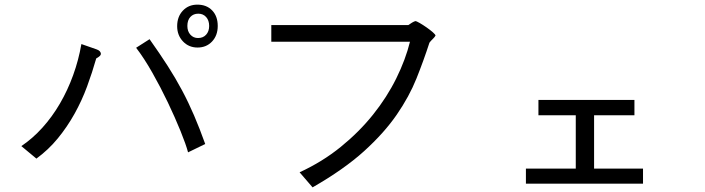

<svg xmlns="http://www.w3.org/2000/svg" viewBox="-20 -743 3040 828"><path d="M567 -537 625 -574Q669 -512 703 -459Q737 -406 765 -353.5Q793 -301 817 -245Q841 -189 865 -122L791 -86Q782 -120 758.5 -178Q735 -236 704 -301Q673 -366 637 -429.5Q601 -493 567 -537ZM331 -553Q376 -537 395.5 -530.5Q415 -524 415 -510Q415 -502 395 -491Q378 -431 355.5 -370Q333 -309 301.5 -252.5Q270 -196 229.5 -146.5Q189 -97 137 -59L72 -113Q120 -145 162.5 -192Q205 -239 238.5 -296.5Q272 -354 295.5 -419Q319 -484 331 -553ZM744 -630Q744 -671 768.5 -697Q793 -723 831 -723Q871 -723 895 -698Q919 -673 919 -631Q919 -590 894.5 -564Q870 -538 832 -538Q794 -538 769 -564.5Q744 -591 744 -630ZM882 -631Q882 -655 869 -669.5Q856 -684 835 -684Q814 -684 801 -670Q788 -656 788 -631Q788 -608 801 -593.5Q814 -579 834 -579Q856 -579 869 -593.5Q882 -608 882 -631Z M1150 -635H1741Q1759 -648 1771 -652Q1776 -652 1790.5 -643.5Q1805 -635 1820 -624.5Q1835 -614 1847 -603.5Q1859 -593 1858 -589Q1853 -581 1845.5 -574Q1838 -567 1832 -559Q1807 -482 1776 -404.5Q1745 -327 1691 -248.5Q1637 -170 1550.5 -91.5Q1464 -13 1328 65L1272 0Q1370 -45 1449.5 -109.5Q1529 -174 1589 -249Q1649 -324 1689 -405Q1729 -486 1748 -563H1150Z M2753 -16V49H2248V-16H2463V-246H2302V-312H2716V-246H2542V-16Z"/></svg>

Font: D2Coding
Style: Regular
Weight: 400
Monospace: yes
Designer: Yong-Rak Park; Jeong-Hwan Yoon; Sang-Min Lee;
Foundry: NHN Corporation
Version: Version 1.3.2; Build 20180524